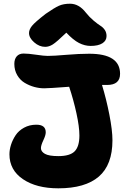

<svg xmlns="http://www.w3.org/2000/svg" viewBox="-20 -1001 688 1033"><path d="M223.1 -749Q191.4 -749 163.8 -773.2Q136.2 -797.4 136.2 -823.2Q136.2 -841.8 151.9 -861.6Q167.5 -881.3 226.1 -926.8Q272.5 -959 297.1 -970Q321.8 -981 356.9 -981Q404.8 -981 441.9 -933.1Q460.9 -909.2 483.6 -890.1Q506.3 -871.1 520.3 -862.5Q534.2 -854 543.7 -840.1Q553.2 -826.2 553.2 -807.1Q553.2 -782.2 530.8 -768.1Q508.3 -753.9 467.8 -753.9Q436 -753.9 405 -769.8Q374 -785.6 336.9 -825.2Q284.7 -774.9 264.2 -762Q243.7 -749 223.1 -749ZM293.9 12.2Q175.8 12.2 103.3 -37.1Q30.8 -86.4 30.8 -170.9Q30.8 -195.3 39.1 -221.7Q47.4 -248 63.7 -272.9Q80.1 -297.9 109.4 -314Q138.7 -330.1 175.8 -330.1Q226.1 -330.1 226.1 -289.1Q226.1 -273.4 213.1 -246.1Q200.2 -218.8 200.2 -204.1Q200.2 -185.5 221.7 -173.3Q243.2 -161.1 293.9 -161.1Q356.4 -161.1 381.8 -187Q407.2 -212.9 407.2 -272Q407.2 -318.4 391.4 -391.1Q375.5 -463.9 352.1 -534.2Q242.2 -525.9 217.8 -525.9Q191.4 -525.9 164.6 -533.2Q137.7 -540.5 113 -555.2Q88.4 -569.8 72.8 -596.4Q57.1 -623 57.1 -657.2Q57.1 -683.1 70.1 -698Q83 -712.9 106.9 -712.9Q132.3 -712.9 174.8 -706.5Q217.3 -700.2 236.8 -700.2Q269 -700.2 337.6 -706.1Q406.2 -711.9 460 -711.9Q626 -711.9 626 -604Q626 -543.9 556.2 -543.9H528.8Q551.8 -468.8 568.4 -384.3Q585 -299.8 585 -246.1Q585 -114.3 511.7 -51Q438.5 12.2 293.9 12.2Z"/></svg>

Font: Shantell Sans Normal
Style: Regular
Weight: 800
Designer: Stephen Nixon, Anya Danilova, Shantell Martin
Foundry: Arrow Type
Version: Version 1.006;[559af2be0]